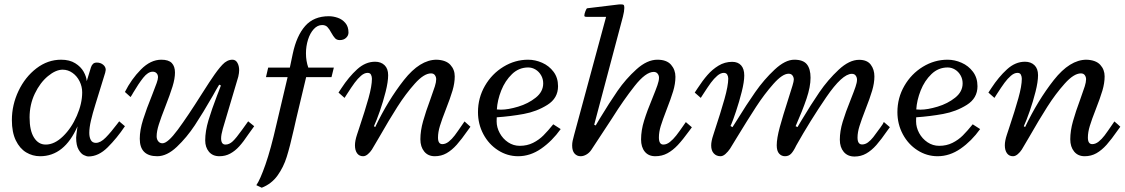

<svg xmlns="http://www.w3.org/2000/svg" viewBox="-20 -710 5178 884"><path d="M519.5 -139.2Q491.2 -101.6 467 -76.9Q442.9 -52.2 421.4 -52.2Q405.3 -52.2 398.2 -65.2Q391.1 -78.1 391.1 -98.1Q391.1 -122.1 398.7 -154.8Q406.2 -187.5 419.4 -229.5L464.4 -375.5Q466.8 -385.3 466.8 -388.2Q466.8 -402.3 454.8 -412.1Q442.9 -421.9 425.8 -421.9Q415 -421.9 408.7 -416.3Q402.3 -410.6 398.9 -400.4L379.4 -336.4Q377.9 -356.9 365 -379.9Q352.1 -402.8 326.2 -418.9Q300.3 -435.1 261.2 -435.1Q199.7 -435.1 147.7 -395.3Q95.7 -355.5 65.2 -291.3Q34.7 -227.1 34.7 -157.2Q34.7 -101.1 52.7 -63.7Q70.8 -26.4 100.3 -8.5Q129.9 9.3 164.6 9.3Q276.4 9.3 336.9 -128.4Q330.6 -85 330.6 -76.2Q330.6 -41 341.6 -21.7Q352.5 -2.4 365.5 3.9Q378.4 10.3 387.7 10.3Q433.6 10.3 475.8 -31.7Q518.1 -73.7 555.2 -128.9L528.8 -151.4ZM190.4 -44.4Q156.7 -44.4 136.5 -76.7Q116.2 -108.9 116.2 -169.4Q116.2 -228.5 140.4 -279.1Q164.6 -329.6 200.7 -359.4Q236.8 -389.2 268.6 -389.2Q293 -389.2 313.7 -374.5Q334.5 -359.9 346.4 -335.7Q358.4 -311.5 358.4 -284.7Q358.4 -233.4 333.7 -176.8Q309.1 -120.1 270 -82.3Q231 -44.4 190.4 -44.4Z M722.7 -435.1Q673.3 -435.1 628.9 -390.1Q584.5 -345.2 555.2 -286.6L581.1 -263.2Q584.5 -267.6 587.4 -272.9Q590.3 -278.3 593.3 -283.2Q617.7 -324.7 639.6 -352.3Q661.6 -379.9 683.1 -379.9Q694.3 -379.9 700.9 -372.8Q707.5 -365.7 707.5 -354.5Q707.5 -345.2 701.4 -327.9Q695.3 -310.5 680.7 -273.4Q654.3 -208.5 638.9 -159.7Q623.5 -110.8 623.5 -71.3Q623.5 9.3 704.1 9.3Q748.5 9.3 794.2 -33.9Q839.8 -77.1 877 -133.3Q914.1 -189.5 960 -269.5Q977.1 -300.8 989.3 -320.3L997.1 -316.4L984.9 -284.2L979.5 -270.5Q954.6 -205.6 939.7 -155.8Q924.8 -106 924.8 -63.5Q924.8 -32.2 941.9 -11.5Q959 9.3 990.2 9.3Q1017.6 9.3 1040 -2.9Q1062.5 -15.1 1081.5 -36.1Q1100.6 -57.1 1122.6 -90.3L1150.4 -128.9L1122.6 -151.4L1094.2 -111.8Q1067.4 -74.2 1051.5 -59.3Q1035.6 -44.4 1018.1 -44.4Q998 -44.4 998 -73.2Q998 -88.9 1005.9 -117.2L1077.1 -356.9Q1081.1 -374.5 1081.1 -386.7Q1081.1 -406.7 1073 -420.9Q1064.9 -435.1 1050.3 -435.1Q1025.4 -435.1 1003.7 -411.9Q981.9 -388.7 955.1 -348.1L942.9 -330.1Q934.1 -316.9 908.7 -276.9Q844.7 -175.3 798.6 -112.8Q752.4 -50.3 728 -50.3Q715.8 -50.3 708.5 -59.6Q701.2 -68.8 701.2 -82.5Q701.2 -105 711.2 -136.7Q721.2 -168.5 741.2 -219.2Q763.2 -275.4 774.4 -311.8Q785.6 -348.1 785.6 -376Q785.6 -404.3 771 -419.7Q756.3 -435.1 722.7 -435.1Z M1333 -115.2Q1336.4 -131.3 1344.2 -164.6L1389.6 -355H1506.3L1517.1 -398.9H1399.4Q1388.7 -429.2 1388.7 -464.4Q1388.7 -497.6 1398.2 -527.6Q1407.7 -557.6 1424.8 -576.2Q1441.9 -594.7 1463.4 -594.7Q1478.5 -594.7 1487.3 -585.7Q1496.1 -576.7 1505.4 -559.1Q1514.6 -542.5 1522.7 -533.9Q1530.8 -525.4 1544.4 -525.4Q1562.5 -525.4 1573.5 -535.9Q1584.5 -546.4 1584.5 -560.1Q1584.5 -587.4 1570.1 -604.2Q1555.7 -621.1 1534.9 -628.2Q1514.2 -635.3 1494.1 -635.3Q1424.8 -635.3 1385.3 -590.6Q1345.7 -545.9 1328.1 -463.4L1314.5 -398.9H1214.8L1204.6 -355H1304.2L1252.9 -137.7Q1226.6 -22 1202.1 47.9Q1177.7 117.7 1160.2 142.6L1185.1 154.3Q1230 136.7 1257.6 98.4Q1285.2 60.1 1300 12.7Q1314.9 -34.7 1333 -115.2Z M1767.1 -363.8Q1767.1 -394 1750.5 -409.9Q1733.9 -425.8 1707 -425.8Q1662.6 -425.8 1624.3 -390.9Q1585.9 -356 1551.8 -303.7L1538.6 -283.7L1566.4 -259.3L1576.7 -275.4Q1598.6 -309.6 1612.8 -328.9Q1627 -348.1 1642.3 -361.3Q1657.7 -374.5 1672.4 -374.5Q1684.1 -374.5 1688.2 -366Q1692.4 -357.4 1692.4 -347.2Q1692.4 -314.5 1676.8 -258.3Q1661.1 -202.1 1633.8 -120.6L1623.5 -89.4Q1614.3 -61.5 1614.3 -41Q1614.3 -18.1 1624 -4.4Q1633.8 9.3 1651.9 9.3Q1662.6 9.3 1673.6 0Q1684.6 -9.3 1692.4 -21.5Q1698.2 -30.8 1726.1 -78.6Q1771.5 -158.2 1809.6 -218Q1847.7 -277.8 1889.9 -325Q1932.1 -372.1 1964.4 -372.1Q1976.6 -372.1 1982.4 -363.8Q1988.3 -355.5 1988.3 -345.2Q1988.3 -332 1982.2 -312.5Q1976.1 -293 1961.9 -253.9Q1940.4 -196.3 1928 -152.1Q1915.5 -107.9 1915.5 -68.8Q1915.5 -34.2 1933.1 -12.5Q1950.7 9.3 1981.9 9.3Q2011.7 9.3 2036.1 -4.6Q2060.5 -18.6 2082.8 -43.5Q2105 -68.4 2135.3 -111.8L2146 -126.5Q2136.7 -135.7 2118.7 -150.9L2111.3 -140.1Q2086.4 -103.5 2073.5 -86.4Q2060.5 -69.3 2046.1 -57.9Q2031.7 -46.4 2016.6 -46.4Q1996.6 -46.4 1996.6 -76.7Q1996.6 -101.1 2005.6 -130.6Q2014.6 -160.2 2032.7 -206.1Q2053.2 -258.3 2063.5 -293Q2073.7 -327.6 2073.7 -358.4Q2073.7 -389.6 2053.5 -411.6Q2033.2 -433.6 1990.2 -435.1Q1913.6 -435.1 1839.8 -341.6Q1766.1 -248 1707.5 -125L1701.7 -128.9Q1713.4 -154.3 1728.8 -198.2Q1744.1 -242.2 1755.6 -287.8Q1767.1 -333.5 1767.1 -363.8Z M2180.7 -193.8Q2180.7 -138.7 2205.6 -92Q2230.5 -45.4 2273.2 -18.1Q2315.9 9.3 2365.7 9.3Q2421.4 9.3 2471.7 -25.6Q2522 -60.5 2561.5 -115.7L2527.3 -137.7Q2502.4 -106.9 2481.9 -86.4Q2461.4 -65.9 2434.1 -52.2Q2406.7 -38.6 2373 -38.6Q2343.8 -38.6 2319.3 -54.9Q2294.9 -71.3 2280.8 -97.4Q2266.6 -123.5 2266.6 -151.4L2267.1 -169.9Q2331.1 -174.3 2391.1 -185.3Q2451.2 -196.3 2500.2 -227.1Q2549.3 -257.8 2549.3 -313Q2549.3 -352.1 2528.6 -379.6Q2507.8 -407.2 2476.1 -421.1Q2444.3 -435.1 2411.6 -435.1Q2351.1 -435.1 2297.9 -402.6Q2244.6 -370.1 2212.6 -314.7Q2180.7 -259.3 2180.7 -193.8ZM2481 -326.2Q2481 -287.6 2446.5 -260.3Q2412.1 -232.9 2366 -219Q2319.8 -205.1 2286.6 -205.1Q2282.2 -205.1 2267.6 -206.1Q2270 -248.5 2287.8 -293.5Q2305.7 -338.4 2337.4 -368.9Q2369.1 -399.4 2412.1 -399.4Q2429.7 -399.4 2445.6 -389.9Q2461.4 -380.4 2471.2 -363.5Q2481 -346.7 2481 -326.2Z M2848.1 -633.8Q2854.5 -658.7 2854.5 -673.8Q2854.5 -684.1 2851.6 -687Q2848.6 -689.9 2838.4 -689.9Q2832.5 -689.9 2829.1 -689.5L2683.6 -671.9Q2680.2 -671.4 2675.3 -658.4Q2670.4 -645.5 2670.4 -638.2Q2670.4 -635.3 2672.6 -633.8Q2674.8 -632.3 2683.6 -632.3H2770.5L2623.5 -89.4Q2618.7 -72.3 2616.5 -61.5Q2614.3 -50.8 2614.3 -40Q2614.3 -15.6 2625.2 -3.2Q2636.2 9.3 2653.3 9.3Q2666.5 9.3 2679.9 1.5Q2693.4 -6.3 2702.6 -20Q2777.8 -133.3 2794.4 -159.7L2799.8 -168Q2850.6 -249 2901.9 -314Q2953.1 -378.9 2989.7 -378.9Q3001.5 -378.9 3007.8 -370.8Q3014.2 -362.8 3014.2 -352.1Q3014.2 -338.4 3006.8 -317.4Q2999.5 -296.4 2984.4 -259.3Q2959.5 -199.7 2945.6 -154.8Q2931.6 -109.9 2931.6 -67.9Q2931.6 -32.7 2948.7 -11.7Q2965.8 9.3 2997.1 9.3Q3027.8 9.3 3052.7 -4.2Q3077.6 -17.6 3100.6 -42Q3123.5 -66.4 3154.8 -109.4L3165.5 -124Q3152.3 -135.7 3137.7 -147.9L3131.3 -138.7Q3107.9 -104.5 3093.5 -86.2Q3079.1 -67.9 3064.2 -56.2Q3049.3 -44.4 3034.2 -44.4Q3013.7 -44.4 3013.7 -77.1Q3013.7 -102.1 3022.2 -129.9Q3030.8 -157.7 3049.3 -205.6Q3068.8 -255.4 3079.3 -290Q3089.8 -324.7 3089.8 -356.4Q3089.8 -388.7 3069.6 -411.9Q3049.3 -435.1 3006.8 -435.1Q2959.5 -435.1 2910.4 -390.9Q2861.3 -346.7 2823.2 -291.5Q2785.2 -236.3 2741.2 -163.6Q2735.4 -152.8 2722.7 -132.3L2715.8 -135.7Z M3711.9 -352.1Q3711.9 -393.1 3694.8 -414.1Q3677.7 -435.1 3637.2 -435.1Q3595.2 -435.1 3546.4 -389.4Q3497.6 -343.8 3457.3 -286.1Q3417 -228.5 3372.6 -156.2L3352.5 -124.5L3343.3 -129.9L3347.7 -139.6Q3354.5 -154.8 3368.9 -197.8Q3383.3 -240.7 3395 -287.1Q3406.7 -333.5 3406.7 -362.3Q3406.7 -393.1 3392.1 -409.2Q3377.4 -425.3 3351.1 -425.3Q3316.9 -425.3 3288.1 -407.7Q3259.3 -390.1 3237.1 -364.5Q3214.8 -338.9 3191.9 -303.7L3178.7 -283.7L3206.5 -259.3L3216.8 -275.4Q3238.8 -309.6 3252.9 -328.9Q3267.1 -348.1 3282.5 -361.3Q3297.9 -374.5 3312.5 -374.5Q3323.7 -374.5 3328.4 -366.2Q3333 -357.9 3333 -348.1Q3333 -315.9 3315.7 -254.2Q3298.3 -192.4 3269 -104L3263.7 -87.4Q3254.4 -59.6 3254.4 -40.5Q3254.4 -16.6 3266.4 -3.7Q3278.3 9.3 3297.4 9.3Q3308.6 9.3 3320.3 -1.2Q3332 -11.7 3341.3 -25.4Q3345.7 -32.2 3372.6 -76.7Q3421.9 -157.7 3460.4 -217Q3499 -276.4 3540.8 -323.5Q3582.5 -370.6 3610.8 -370.6Q3623 -370.6 3628.9 -362.3Q3634.8 -354 3634.8 -343.8Q3634.8 -335.9 3628.9 -316.2Q3623 -296.4 3608.9 -252.4Q3584.5 -176.8 3570.3 -124.8Q3556.2 -72.8 3556.2 -41Q3556.2 -15.1 3567.1 -2.9Q3578.1 9.3 3594.2 9.3Q3611.8 9.3 3623 -2.9Q3634.3 -15.1 3646 -40Q3710 -153.8 3783.9 -262Q3857.9 -370.1 3901.9 -370.1Q3914.1 -370.1 3919.9 -361.8Q3925.8 -353.5 3925.8 -343.3Q3925.8 -330.1 3918.9 -310.1Q3912.1 -290 3897 -252Q3873 -192.9 3859.9 -149.4Q3846.7 -106 3846.7 -66.9Q3846.7 -32.2 3864.7 -10.7Q3882.8 10.7 3914.6 10.7Q3943.8 10.7 3968.3 -3.2Q3992.7 -17.1 4014.9 -42.2Q4037.1 -67.4 4066.4 -109.9L4077.1 -124.5Q4064 -136.2 4049.3 -148.4L4044.4 -138.7Q4036.6 -127.9 4033.2 -122.6Q4012.2 -93.3 4000.7 -78.6Q3989.3 -64 3976.3 -54.4Q3963.4 -44.9 3949.2 -44.9Q3928.2 -44.9 3928.2 -76.7Q3928.2 -100.6 3937.3 -129.6Q3946.3 -158.7 3964.8 -206.1Q3985.4 -258.3 3995.6 -293Q4005.9 -327.6 4005.9 -358.4Q4005.9 -390.1 3989 -412.4Q3972.2 -434.6 3935.5 -434.6Q3890.1 -434.6 3841.1 -388.7Q3792 -342.8 3752.9 -285.9Q3713.9 -229 3669.9 -155.3Q3655.8 -131.3 3651.9 -125L3643.1 -128.9Q3674.8 -200.7 3693.4 -255.6Q3711.9 -310.5 3711.9 -352.1Z M4111.8 -193.8Q4111.8 -138.7 4136.7 -92Q4161.6 -45.4 4204.3 -18.1Q4247.1 9.3 4296.9 9.3Q4352.5 9.3 4402.8 -25.6Q4453.1 -60.5 4492.7 -115.7L4458.5 -137.7Q4433.6 -106.9 4413.1 -86.4Q4392.6 -65.9 4365.2 -52.2Q4337.9 -38.6 4304.2 -38.6Q4274.9 -38.6 4250.5 -54.9Q4226.1 -71.3 4211.9 -97.4Q4197.8 -123.5 4197.8 -151.4L4198.2 -169.9Q4262.2 -174.3 4322.3 -185.3Q4382.3 -196.3 4431.4 -227.1Q4480.5 -257.8 4480.5 -313Q4480.5 -352.1 4459.7 -379.6Q4439 -407.2 4407.2 -421.1Q4375.5 -435.1 4342.8 -435.1Q4282.2 -435.1 4229 -402.6Q4175.8 -370.1 4143.8 -314.7Q4111.8 -259.3 4111.8 -193.8ZM4412.1 -326.2Q4412.1 -287.6 4377.7 -260.3Q4343.3 -232.9 4297.1 -219Q4251 -205.1 4217.8 -205.1Q4213.4 -205.1 4198.7 -206.1Q4201.2 -248.5 4219 -293.5Q4236.8 -338.4 4268.6 -368.9Q4300.3 -399.4 4343.3 -399.4Q4360.8 -399.4 4376.7 -389.9Q4392.6 -380.4 4402.3 -363.5Q4412.1 -346.7 4412.1 -326.2Z M4759.3 -363.8Q4759.3 -394 4742.7 -409.9Q4726.1 -425.8 4699.2 -425.8Q4654.8 -425.8 4616.5 -390.9Q4578.1 -356 4543.9 -303.7L4530.8 -283.7L4558.6 -259.3L4568.8 -275.4Q4590.8 -309.6 4605 -328.9Q4619.1 -348.1 4634.5 -361.3Q4649.9 -374.5 4664.6 -374.5Q4676.3 -374.5 4680.4 -366Q4684.6 -357.4 4684.6 -347.2Q4684.6 -314.5 4668.9 -258.3Q4653.3 -202.1 4626 -120.6L4615.7 -89.4Q4606.4 -61.5 4606.4 -41Q4606.4 -18.1 4616.2 -4.4Q4626 9.3 4644 9.3Q4654.8 9.3 4665.8 0Q4676.8 -9.3 4684.6 -21.5Q4690.4 -30.8 4718.3 -78.6Q4763.7 -158.2 4801.8 -218Q4839.8 -277.8 4882.1 -325Q4924.3 -372.1 4956.5 -372.1Q4968.8 -372.1 4974.6 -363.8Q4980.5 -355.5 4980.5 -345.2Q4980.5 -332 4974.4 -312.5Q4968.3 -293 4954.1 -253.9Q4932.6 -196.3 4920.2 -152.1Q4907.7 -107.9 4907.7 -68.8Q4907.7 -34.2 4925.3 -12.5Q4942.9 9.3 4974.1 9.3Q5003.9 9.3 5028.3 -4.6Q5052.7 -18.6 5075 -43.5Q5097.2 -68.4 5127.4 -111.8L5138.2 -126.5Q5128.9 -135.7 5110.8 -150.9L5103.5 -140.1Q5078.6 -103.5 5065.7 -86.4Q5052.7 -69.3 5038.3 -57.9Q5023.9 -46.4 5008.8 -46.4Q4988.8 -46.4 4988.8 -76.7Q4988.8 -101.1 4997.8 -130.6Q5006.8 -160.2 5024.9 -206.1Q5045.4 -258.3 5055.7 -293Q5065.9 -327.6 5065.9 -358.4Q5065.9 -389.6 5045.7 -411.6Q5025.4 -433.6 4982.4 -435.1Q4905.8 -435.1 4832 -341.6Q4758.3 -248 4699.7 -125L4693.8 -128.9Q4705.6 -154.3 4720.9 -198.2Q4736.3 -242.2 4747.8 -287.8Q4759.3 -333.5 4759.3 -363.8Z"/></svg>

Font: Radley
Style: Italic
Weight: 400
Italic angle: -12°
Designer: Vernon Adams
Foundry: Vernon Adams
Version: Version 1.003; ttfautohint (v1.6)